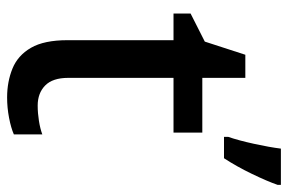

<svg xmlns="http://www.w3.org/2000/svg" viewBox="-155 -645 810 540"><g transform="rotate(90 250.0 -375.0)"><path d="M277 -76Q298 -76 320 -79.5Q342 -83 358 -89V-9Q340 -1 311.5 4.5Q283 10 254 10Q210 10 173 -5Q136 -20 114.5 -57Q93 -94 93 -160V-458H18V-506L97 -546L134 -660H199V-539H353V-458H199V-162Q199 -118 220.5 -97Q242 -76 277 -76ZM500 -751Q490 -722 469 -678.5Q448 -635 425 -600H365V-612Q375 -641 384.5 -684.5Q394 -728 398 -760H500Z"/></g></svg>

Font: Noto Sans Kannada Medium
Style: Regular
Weight: 500
Designer: Jelle Bosma - Monotype Design Team
Foundry: Monotype Imaging Inc.
Version: Version 2.005; ttfautohint (v1.8.4.7-5d5b)